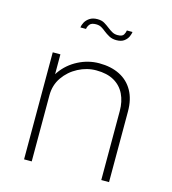

<svg xmlns="http://www.w3.org/2000/svg" viewBox="-110 -830 824 920"><g transform="rotate(15 302.0 -370.0)"><path d="M477 0V-273.5Q477 -299.5 477 -314Q477 -328.5 477 -342.5Q477 -389.5 459.5 -425.5Q442 -461.5 407 -481.5Q372 -501.5 318.5 -501.5Q272 -501.5 229 -479Q186 -456.5 159 -417.5Q132 -378.5 132 -328.5L106.5 -338.5Q106.5 -397 138.2 -442Q170 -487 219.8 -512.5Q269.5 -538 323.5 -538Q382.5 -538 425.5 -516.2Q468.5 -494.5 492 -452.5Q515.5 -410.5 515.5 -350Q515.5 -330.5 515.5 -308Q515.5 -285.5 515.5 -270V0ZM94 0V-531H132V0ZM438 -724Q437 -714.5 431.2 -701Q425.5 -687.5 411.5 -676.8Q397.5 -666 372.5 -666Q352 -666 336.5 -674.5Q321 -683 308.5 -693Q298.5 -701.5 287.2 -708Q276 -714.5 260 -714.5Q237 -714.5 228.5 -703Q220 -691.5 219 -680.5H191Q192 -691.5 199.2 -705.5Q206.5 -719.5 221.8 -729.8Q237 -740 260.5 -740Q281.5 -740 295.2 -731.8Q309 -723.5 321 -714Q333 -704.5 345 -697.8Q357 -691 372 -691Q396 -691 402.5 -702.8Q409 -714.5 410 -724Z"/></g></svg>

Font: Epilogue ExtraLight
Style: Regular
Weight: 250
Designer: Tyler Finck
Foundry: Etcetera Type Co
Version: Version 2.112